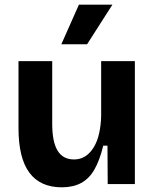

<svg xmlns="http://www.w3.org/2000/svg" viewBox="-20 -786 662 820"><path d="M244 14Q152 14 105.5 -48.5Q59 -111 59 -239V-525H203V-257Q203 -180 226 -142.5Q249 -105 296 -105Q324 -105 345 -119Q366 -133 381 -158Q396 -183 403.5 -217Q411 -251 412 -290V-525H556V-214V0H440L439 -164H421Q406 -102 383.5 -62.5Q361 -23 326.5 -4.5Q292 14 244 14ZM352 -597H242L317 -766H460Z"/></svg>

Font: Bricolage Grotesque
Style: Bold
Weight: 700
Designer: Mathieu Triay
Foundry: Atelier Triay
Version: Version 1.001;gftools[0.9.33.dev8+g029e19f]